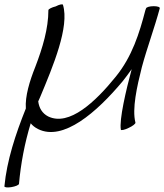

<svg xmlns="http://www.w3.org/2000/svg" viewBox="-29 -571 743 869"><path d="M190 -525C190 -442 164 -355 131 -269C105 -204 84 -135 88 -80C41 37 2 156 -9 272C-10 277 4 279 22 276C40 273 56 267 57 261C65 171 82 79 110 -13C118 -3 129 6 143 13C257 70 409 -63 526 -203C540 -221 554 -239 567 -258C541 -162 510 -28 518 16C519 20 535 17 553 8C571 0 585 -11 584 -16C568 -78 591 -180 613 -267C637 -356 670 -444 694 -533C696 -539 684 -543 667 -543C649 -543 634 -539 632 -533C631 -530 630 -528 629 -525C602 -421 569 -315 495 -224C403 -110 284 2 189 -44C162 -58 148 -82 144 -112C147 -118 149 -124 152 -130C212 -273 286 -450 256 -549C255 -554 240 -551 223 -542C206 -538 190 -530 190 -525Z"/></svg>

Font: Nupuram ExtraLight Oblique
Style: Regular
Weight: 200
Designer: Santhosh Thottingal (santhosh.thottingal@gmail.com)
Foundry: SMC
Version: Version 1.000